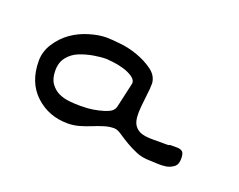

<svg xmlns="http://www.w3.org/2000/svg" viewBox="-43 -441 347 279"><g transform="rotate(20 130.5 -301.5)"><path d="M139.6 -254.9Q131.8 -254.9 124 -252.4Q116.2 -250 107.9 -246.6Q99.6 -243.2 90.8 -240.7Q82 -238.3 73.2 -238.3Q43.9 -238.3 23.4 -257.3Q2.9 -276.4 2.9 -309.6Q2.9 -324.2 11.2 -336.9Q19.5 -349.6 31.2 -357.9Q43 -366.2 57.6 -370.6Q72.3 -375 84 -375Q90.8 -375 105 -373.5Q119.1 -372.1 132.8 -367.2Q146.5 -362.3 157.2 -354.5Q168 -346.7 168.9 -335Q168.9 -332 168.5 -325.7Q168 -319.3 167 -312Q166 -304.7 165.5 -298.3Q165 -292 165 -290V-286.1Q165 -274.4 169.4 -268.6Q173.8 -262.7 180.7 -260.7Q187.5 -258.8 196.3 -258.8H219.7Q222.7 -258.8 223.1 -259.3Q223.6 -259.8 224.6 -259.8H234.4Q240.2 -259.8 243.2 -257.3Q246.1 -254.9 246.1 -246.1Q246.1 -237.3 240.7 -233.4Q235.4 -229.5 229 -228.5Q222.7 -227.5 214.8 -228Q207 -228.5 204.1 -228.5Q192.4 -228.5 183.1 -232.4Q173.8 -236.3 165.5 -241.2Q157.2 -246.1 150.9 -250.5Q144.5 -254.9 139.6 -254.9ZM30.3 -304.7Q30.3 -292 35.6 -284.7Q41 -277.3 48.3 -273.9Q55.7 -270.5 64.5 -269.5Q73.2 -268.6 82 -268.6Q85.9 -268.6 93.3 -269Q100.6 -269.5 109.4 -271.5Q118.2 -273.4 124.5 -276.4Q130.9 -279.3 132.8 -285.2L141.6 -324.2Q142.6 -330.1 136.2 -334.5Q129.9 -338.9 121.6 -341.3Q113.3 -343.8 105 -344.7Q96.7 -345.7 94.7 -345.7Q85.9 -345.7 74.7 -343.8Q63.5 -341.8 53.7 -337.9Q43.9 -334 37.1 -325.7Q30.3 -317.4 30.3 -304.7Z"/></g></svg>

Font: Swanky and Moo Moo Cyrillic
Style: Regular
Weight: 400
Designer: Kimberly Geswein; Denis Ignatov
Foundry: Kimberly Geswein; Denis Ignatov
Version: Version 1.003 June 27, 2018